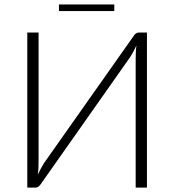

<svg xmlns="http://www.w3.org/2000/svg" viewBox="-20 -856 795 876"><path d="M104.5 0ZM589.5 -691.5Q593.5 -698 599.5 -702.8Q605.5 -707.5 613 -707.5H650.5V0H599V-581Q599 -597 599.5 -613.8Q600 -630.5 602.5 -648.5Q595.5 -633 588.5 -620.2Q581.5 -607.5 574.5 -596.5L166 -16Q162 -9.5 155.8 -4.8Q149.5 0 142 0H104.5V-707.5H156V-126.5Q156 -110.5 155.5 -93.8Q155 -77 152.5 -59Q159.5 -74.5 166.5 -87.2Q173.5 -100 180.5 -111.5ZM249 -835.5H501.5V-805.5H249Z"/></svg>

Font: Lato Light
Style: Regular
Weight: 300
Designer: Lukasz Dziedzic
Foundry: tyPoland Lukasz Dziedzic
Version: Version 2.007; 2014-02-27